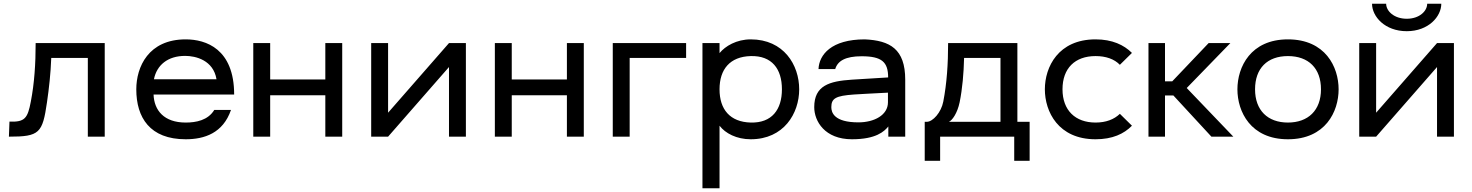

<svg xmlns="http://www.w3.org/2000/svg" viewBox="-20 -736 7928 1034"><path d="M544 -504H172C172 -392 165 -287 146 -189C129 -99 114 -78 31 -81L28 0C193 0 209 -19 233 -185C244 -260 253 -341 256 -424H453V0H544Z M980 14C1081 14 1181 -19 1224 -144H1134C1100 -88 1036 -76 980 -76C863 -76 810 -142 807 -227H1241C1241 -473 1089 -524 980 -524C779 -524 714 -375 714 -255C714 -103 787 14 980 14ZM809 -309C824 -385 883 -435 977 -435C1034 -435 1129 -412 1146 -309Z M1435 0V-223H1732V0H1823V-504H1732V-308H1435V-504H1344V0Z M2070 -129V-504H1979V0H2070L2398 -375V0H2489V-504H2398Z M2736 0V-223H3033V0H3124V-504H3033V-308H2736V-504H2645V0Z M3371 0V-424H3675V-504H3280V0Z M3855 278V-59C3886 -18 3947 14 4023 14C4201 14 4284 -125 4284 -255C4284 -386 4201 -524 4023 -524C3947 -524 3886 -488 3855 -450V-504H3763V278ZM4023 -76C3911 -79 3855 -147 3855 -255C3855 -363 3911 -431 4023 -434C4137 -437 4191 -365 4191 -255C4191 -146 4137 -73 4023 -76Z M4568 14C4698 14 4742 -28 4764 -55V0H4855V-307C4855 -472 4773 -518 4637 -524C4457 -524 4391 -441 4388 -364H4478C4491 -408 4533 -433 4620 -433C4729 -433 4763 -402 4763 -319L4568 -307C4446 -299 4365 -275 4365 -159C4365 -83 4422 14 4568 14ZM4603 -77C4471 -77 4457 -131 4457 -159C4457 -207 4482 -220 4578 -227C4596 -228 4693 -234 4762 -237V-185C4762 -116 4688 -77 4603 -77Z M5459 -504H5086C5086 -392 5079 -287 5060 -189C5049 -131 5004 -80 4971 -80H4960V130H5043V0H5442V130H5525V-80H5459ZM5090 -80C5108 -87 5136 -127 5148 -185C5163 -259 5170 -341 5172 -424H5368V-80Z M5880 14C5971 14 6033 -15 6076 -59L6011 -123C5980 -93 5936 -76 5880 -76C5771 -76 5702 -142 5702 -255C5702 -368 5769 -434 5880 -434C5936 -434 5981 -418 6011 -387L6076 -451C6033 -494 5970 -524 5880 -524C5679 -524 5607 -375 5607 -255C5607 -135 5679 14 5880 14Z M6622 0 6371 -262 6606 -504H6489L6293 -298H6254V-504H6165V0H6254V-222H6299L6504 0Z M6916 14C7118 14 7189 -135 7189 -255C7189 -375 7118 -524 6916 -524C6715 -524 6644 -375 6644 -255C6644 -135 6715 14 6916 14ZM6916 -76C6807 -76 6739 -142 6739 -255C6739 -368 6805 -434 6916 -434C7027 -434 7094 -368 7094 -255C7094 -142 7025 -76 6916 -76Z M7556 -568C7673 -568 7742 -647 7742 -716H7666C7666 -676 7624 -635 7556 -635C7488 -635 7445 -676 7445 -716H7369C7369 -647 7438 -568 7556 -568ZM7391 -129V-504H7300V0H7391L7719 -375V0H7810V-504H7719Z"/></svg>

Font: Hibana SubMedium
Style: Regular
Weight: 500
Width: 6
Designer: pygmalion
Foundry: ybstudio
Version: Version 0.930;hotconv 1.0.109;makeotfexe 2.5.65596